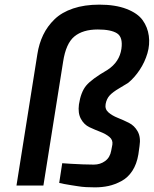

<svg xmlns="http://www.w3.org/2000/svg" viewBox="-20 -799 663 827"><path d="M51 0 141 -566Q148 -611 166 -648.5Q184 -686 215 -716Q246 -746 295 -762.5Q344 -779 408 -779Q477 -779 525 -760.5Q573 -742 594.5 -712Q616 -682 621 -644.5Q626 -607 615 -569.5Q604 -532 582 -498.5Q560 -465 532 -442Q523 -436 494 -419Q465 -402 452 -387.5Q439 -373 435 -351Q431 -329 447 -315Q463 -301 487 -291.5Q511 -282 535 -270Q559 -258 573 -233Q587 -208 581 -170L576 -134Q569 -92 550 -63Q531 -34 503 -19Q475 -4 447.5 2Q420 8 389 8Q370 8 351 7Q332 6 314.5 3Q297 0 285.5 -1.5Q274 -3 256.5 -6.5Q239 -10 235 -11L248 -96Q259 -95 285.5 -93.5Q312 -92 337 -91Q362 -90 384 -90Q412 -90 433 -105.5Q454 -121 459 -150L464 -176Q467 -196 451.5 -209Q436 -222 412.5 -231Q389 -240 365.5 -251Q342 -262 328.5 -287Q315 -312 320 -349Q328 -402 351 -430Q374 -458 443 -498Q495 -532 503 -589Q510 -639 484 -655.5Q458 -672 401 -672Q337 -672 300.5 -642Q264 -612 252 -534L167 0Z"/></svg>

Font: Exo
Style: DemiBoldItalic
Weight: 600
Designer: Natanael Gama
Version: Version 1